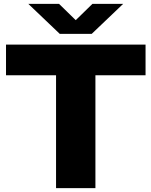

<svg xmlns="http://www.w3.org/2000/svg" viewBox="-20 -970 781 990"><path d="M269 0V-582H11V-740H730.5V-582H472V0ZM288 -795.5 126 -950H284.5L370.5 -866L456.5 -950H615L453 -795.5Z"/></svg>

Font: Encode Sans Expanded ExtraBold
Style: Regular
Weight: 800
Width: 7
Designer: Multiple Designers
Foundry: Impallari Type
Version: Version 3.000; ttfautohint (v1.8.3) -l 8 -r 50 -G 200 -x 14 